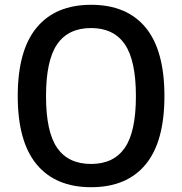

<svg xmlns="http://www.w3.org/2000/svg" viewBox="-20 -770 760 801"><path d="M360 11Q212 11 133 -84Q54 -179 54 -369Q54 -560 133 -655Q212 -750 360 -750Q509 -750 587.5 -655Q666 -560 666 -369Q666 -179 587.5 -84Q509 11 360 11ZM360 -86Q454 -86 500.5 -153Q547 -220 547 -369Q547 -518 500.5 -585.5Q454 -653 360 -653Q265 -653 218.5 -585.5Q172 -518 172 -369Q172 -220 218.5 -153Q265 -86 360 -86Z"/></svg>

Font: Encode Sans Wide
Style: Medium
Weight: 500
Designer: Pablo Impallari, Andres Torresi
Foundry: Pablo Impallari, Andres Torresi
Version: Version 1.000; ttfautohint (v1.00) -l 8 -r 50 -G 200 -x 14 -